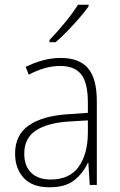

<svg xmlns="http://www.w3.org/2000/svg" viewBox="-20 -785 508 815"><path d="M238 -539Q316 -539 353.5 -495.5Q391 -452 391 -355V0H361L355 -94H353Q334 -52 296.5 -21Q259 10 190 10Q117 10 80.5 -30Q44 -70 44 -133Q44 -212 102 -252.5Q160 -293 267 -300L353 -306V-349Q353 -434 324.5 -469.5Q296 -505 236 -505Q204 -505 171 -496Q138 -487 102 -468L89 -501Q123 -518 160.5 -528.5Q198 -539 238 -539ZM270 -269Q180 -263 131.5 -230.5Q83 -198 83 -133Q83 -80 112.5 -51.5Q142 -23 195 -23Q275 -23 313.5 -76.5Q352 -130 353 -219V-274ZM356 -758Q340 -735 316 -707.5Q292 -680 266 -653Q240 -626 216 -606H190V-615Q222 -648 256 -689.5Q290 -731 311 -765H356Z"/></svg>

Font: Noto Sans Khmer SemiCondensed ExtraLight
Style: Regular
Weight: 200
Width: 4
Designer: Danh Hong and the Monotype Design Team
Foundry: Monotype Imaging Inc.
Version: Version 2.004; ttfautohint (v1.8.4.7-5d5b)